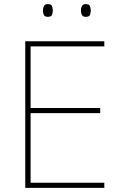

<svg xmlns="http://www.w3.org/2000/svg" viewBox="-20 -915 590 935"><path d="M488 0H103V-714H488V-689H129V-389H468V-364H129V-25H488ZM189 -864Q189 -876 194 -885.5Q199 -895 212 -895Q229 -895 233 -885.5Q237 -876 237 -864Q237 -851 233 -842Q229 -833 212 -833Q199 -833 194 -842Q189 -851 189 -864ZM374 -864Q374 -876 379 -885.5Q384 -895 397 -895Q414 -895 418 -885.5Q422 -876 422 -864Q422 -851 418 -842Q414 -833 397 -833Q384 -833 379 -842Q374 -851 374 -864Z"/></svg>

Font: Noto Sans Gujarati Thin
Style: Regular
Weight: 100
Designer: Jelle Bosma - Monotype Design Team, Universal Thirst
Foundry: Monotype Imaging Inc.
Version: Version 2.106; ttfautohint (v1.8.4.7-5d5b)